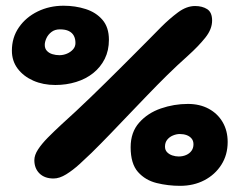

<svg xmlns="http://www.w3.org/2000/svg" viewBox="-20 -624 828 654"><path d="M168.5 -334.5Q127 -334.5 93.5 -349.2Q60 -364 40.2 -390.2Q20.5 -416.5 20.5 -451.5Q20.5 -496.5 44.5 -531Q68.5 -565.5 108.5 -585Q148.5 -604.5 196.5 -604.5Q236.5 -604.5 271.8 -593.2Q307 -582 329 -556.5Q351 -531 351 -488.5Q351 -452 336.8 -423.5Q322.5 -395 297.5 -375Q272.5 -355 239.2 -344.8Q206 -334.5 168.5 -334.5ZM182.5 -436Q195.5 -436 208 -441.2Q220.5 -446.5 228.8 -455.8Q237 -465 237 -477.5Q237 -492 231.5 -502.2Q226 -512.5 214.5 -518.2Q203 -524 184 -524Q167 -524 155.5 -515.2Q144 -506.5 138.2 -494Q132.5 -481.5 132.5 -471Q132.5 -458.5 139.8 -450.8Q147 -443 158.5 -439.5Q170 -436 182.5 -436ZM588.5 -91Q602.5 -91 614 -96Q625.5 -101 632.2 -110.2Q639 -119.5 639 -132.5Q639 -144.5 632.5 -152.2Q626 -160 615.5 -163.8Q605 -167.5 592.5 -167.5Q581 -167.5 569 -162.5Q557 -157.5 549.5 -148Q542 -138.5 542 -124.5Q542 -113 549.2 -105.5Q556.5 -98 567.2 -94.5Q578 -91 588.5 -91ZM593.5 9Q552.5 9 513.8 -0.5Q475 -10 450 -38.2Q425 -66.5 425 -122.5Q425 -173.5 454 -206.2Q483 -239 527.8 -254.5Q572.5 -270 620 -270Q660.5 -270 691 -253.5Q721.5 -237 738.5 -207.8Q755.5 -178.5 755.5 -140.5Q755.5 -96.5 734 -62.8Q712.5 -29 676 -10Q639.5 9 593.5 9ZM162.5 -16Q132 -16 114.5 -33.2Q97 -50.5 97 -78.5Q97 -95.5 109.5 -114.8Q122 -134 143.2 -155.5Q164.5 -177 191 -201.5Q214.5 -222.5 239 -245.5Q263.5 -268.5 288.8 -292.8Q314 -317 339.5 -342.2Q365 -367.5 390 -392.2Q415 -417 439 -441.2Q463 -465.5 485.8 -488.2Q508.5 -511 529 -532Q557.5 -560.5 586.5 -582Q615.5 -603.5 644.5 -603.5Q669 -603.5 685.8 -592.8Q702.5 -582 702.5 -554Q702.5 -524.5 679.2 -495.5Q656 -466.5 620.5 -434.5Q583.5 -401.5 549.2 -367.8Q515 -334 482.5 -300.2Q450 -266.5 418 -233Q386 -199.5 354.8 -167Q323.5 -134.5 291.5 -103Q273.5 -85.5 251 -65Q228.5 -44.5 205.5 -30.2Q182.5 -16 162.5 -16Z"/></svg>

Font: Gluten ExtraBold
Style: Regular
Weight: 800
Designer: Tyler Finck
Foundry: Etcetera Type Company
Version: Version 1.300